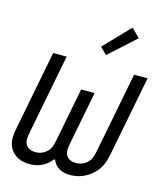

<svg xmlns="http://www.w3.org/2000/svg" viewBox="-135 -1036 975 1146"><g transform="rotate(15 352.5 -462.5)"><path d="M540.4 -936.2 592.4 -884.1 429 -736.3 388 -777.3ZM353.5 -130.9Q353.5 -101.6 371.4 -84.6Q389.3 -67.7 421.9 -67.7Q452.5 -67.7 477.2 -83.7Q502 -99.6 513 -125.7Q518.9 -140 525.4 -171.9L621.7 -666.7H705.1L608.7 -171.9Q602.2 -136.1 590.5 -108.7Q567.7 -56 517.6 -22.8Q467.4 10.4 406.9 10.4Q324.2 10.4 297.5 -54.7H291Q239.6 10.4 156.9 10.4Q93.8 10.4 56.3 -24.7Q18.9 -59.9 18.9 -117.2Q18.9 -139.3 25.4 -171.9L121.7 -666.7H205.1L108.7 -171.9Q103.5 -143.2 103.5 -130.9Q103.5 -101.6 121.4 -84.6Q139.3 -67.7 171.9 -67.7Q202.5 -67.7 227.2 -83.7Q252 -99.6 263 -125.7Q268.9 -140 275.4 -171.9L339.2 -500H422.5L358.7 -171.9Q353.5 -143.2 353.5 -130.9Z"/></g></svg>

Font: Monoid
Style: Italic
Weight: 400
Width: 4
Italic angle: -11°
Monospace: yes
Version: Version 0.61